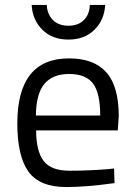

<svg xmlns="http://www.w3.org/2000/svg" viewBox="-20 -746 545 776"><path d="M412 -62 441 -65 443 -6Q329 10 248 10Q140 10 95 -52.5Q50 -115 50 -247Q50 -510 259 -510Q360 -510 410 -453.5Q460 -397 460 -276L456 -219H126Q126 -136 156 -96Q186 -56 260.5 -56Q335 -56 412 -62ZM385 -279Q385 -371 355.5 -409Q326 -447 259.5 -447Q193 -447 159.5 -407Q126 -367 125 -279ZM169 -726Q171 -688 194 -665Q217 -642 256.5 -642Q296 -642 319 -665Q342 -688 343 -726H405Q402 -666 362 -626Q322 -586 256.5 -586Q191 -586 151 -626Q111 -666 108 -726Z"/></svg>

Font: Titillium Web[RUS by Daymarius]
Style: Regular
Weight: 400
Designer: Cyrillization by Daymarius
Foundry: Cyrillization by Daymarius
Version: Version 1.002 September 11, 2018